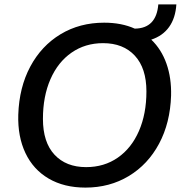

<svg xmlns="http://www.w3.org/2000/svg" viewBox="-20 -842 821 872"><path d="M63 -321Q67 -445 117.5 -539.5Q168 -634 255 -686.5Q342 -739 453 -739Q532 -739 592 -712Q690 -713 699 -822H781Q777 -760 748 -719.5Q719 -679 667 -662Q713 -618 736 -553Q759 -488 757 -408Q753 -284 702.5 -189.5Q652 -95 565 -42.5Q478 10 368 10Q271 10 201 -31Q131 -72 95.5 -147Q60 -222 63 -321ZM645 -427Q645 -532 592.5 -589Q540 -646 448 -646Q367 -646 305 -603Q243 -560 209 -482Q175 -404 175 -302Q175 -196 227.5 -139.5Q280 -83 371 -83Q453 -83 515 -126Q577 -169 611 -247Q645 -325 645 -427Z"/></svg>

Font: Mona Sans Medium
Style: Italic
Weight: 500
Italic angle: -11.7°
Designer: Deni Anggara
Foundry: GitHub
Version: Version 2.000